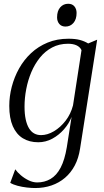

<svg xmlns="http://www.w3.org/2000/svg" viewBox="-20 -726 538 994"><path d="M394.5 43.5Q387 93 367 130.8Q347 168.5 316.5 194.5Q286 220.5 246.8 234Q207.5 247.5 162 247.5Q144.5 247.5 119.5 244.8Q94.5 242 71 235.8Q47.5 229.5 33 220.5L59 150.5Q70 166 88.5 181.8Q107 197.5 129 208Q151 218.5 172.5 218.5Q210.5 218.5 241.5 200.5Q272.5 182.5 293.8 142.2Q315 102 326 35.5L350.5 -120.5Q337.5 -86.5 311.2 -56.5Q285 -26.5 250.8 -8Q216.5 10.5 178 10.5Q132 10.5 98.2 -10.2Q64.5 -31 46.2 -72.8Q28 -114.5 28 -177.5Q28 -227.5 41 -277.2Q54 -327 79 -371.8Q104 -416.5 141 -451Q178 -485.5 226.5 -505.5Q275 -525.5 334.5 -525.5Q370 -525.5 393.5 -519.2Q417 -513 436.5 -501L483 -520.5ZM402 -466.5Q394.5 -482.5 376.8 -491Q359 -499.5 332 -499.5Q286.5 -499.5 250 -480.2Q213.5 -461 186.8 -427.8Q160 -394.5 142.2 -352.5Q124.5 -310.5 115.8 -264.5Q107 -218.5 107 -174.5Q107 -136 113 -108.2Q119 -80.5 130 -62.2Q141 -44 156.8 -35.2Q172.5 -26.5 192.5 -26.5Q225.5 -26.5 259.2 -46.5Q293 -66.5 319.8 -101.2Q346.5 -136 358 -180.5ZM319 -588.5Q298.5 -588.5 287 -602Q275.5 -615.5 275.5 -636Q275.5 -669.5 291.8 -688Q308 -706.5 333 -706.5Q354 -706.5 365.2 -693Q376.5 -679.5 376.5 -659Q376.5 -626 360.2 -607.2Q344 -588.5 319 -588.5Z"/></svg>

Font: Merriweather 120pt Light
Style: Italic
Weight: 300
Italic angle: -7.8°
Version: Version 2.101